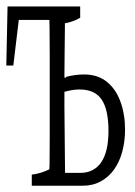

<svg xmlns="http://www.w3.org/2000/svg" viewBox="-27 -533 422 600"><path d="M72.3 12.7Q100.6 9.3 127.4 -3.9V-7.3Q127.4 -8.8 127.9 -19.5Q128.4 -61 128.4 -112.8Q128.4 -151.4 128.4 -199.2Q128.4 -228 128.4 -266.1Q128.4 -304.7 128.4 -353Q127.9 -394.5 127.9 -445.8Q127.9 -450.7 127.4 -465.8V-470.7H31.7Q22.9 -394.5 14.6 -328.1H-7.3Q-5.4 -415.5 -3.4 -512.7H223.6Q223.6 -490.2 223.6 -477.5Q199.7 -463.9 175.8 -460.4V-457Q175.8 -446.8 175.8 -445.8Q175.3 -394 174.8 -352.5Q174.8 -316.9 174.3 -291.5Q177.2 -287.6 180.2 -293Q208.5 -300.3 235.8 -300.3Q278.3 -300.3 306.6 -277.6Q335 -254.9 349.4 -215.3Q363.8 -175.8 363.8 -128.4Q363.8 -91.3 355.2 -59.6Q346.7 -27.8 330.1 -4.2Q313.5 19.5 288.6 33.4Q263.7 47.4 231.4 47.4H72.3Q72.3 34.7 72.3 12.7ZM186 -249Q182.1 -248 174.3 -246.1Q174.3 -217.8 174.3 -199.2Q174.3 -158.7 175.8 -43Q175.8 -20 176.3 2.4V7.3H223.6Q266.1 7.3 289.1 -25.6Q312 -58.6 312 -124.3Q312 -189.9 290.8 -221.7Q269.5 -253.4 221.7 -253.4Q205.1 -253.4 186 -249Z"/></svg>

Font: Scarab Serif
Style: Condensed-Light
Weight: 300
Designer: John Roberts
Foundry: Scarab
Version: 1.0